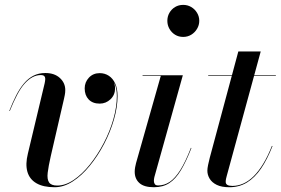

<svg xmlns="http://www.w3.org/2000/svg" viewBox="-20 -776 1178 806"><path d="M209.5 10Q161.5 10 132.8 -6.8Q104 -23.5 95 -55Q86 -86.5 97 -131L167.5 -426.5Q168.5 -431 169.2 -436.2Q170 -441.5 170 -445Q170 -452.5 165.5 -456.8Q161 -461 152 -461Q133.5 -461 116.5 -452Q99.5 -443 83.2 -424.8Q67 -406.5 52 -378Q37 -349.5 21 -310L19 -310.5Q33 -346.5 48 -375.8Q63 -405 80.8 -426Q98.5 -447 120.5 -458.2Q142.5 -469.5 170.5 -469.5Q208.5 -469.5 231.2 -448.8Q254 -428 254 -398Q254 -387 252 -377.2Q250 -367.5 248.5 -360.5L193 -120Q183.5 -78 180.2 -50.8Q177 -23.5 186 -10.2Q195 3 220.5 3Q254.5 3 289.8 -21Q325 -45 357.2 -85.2Q389.5 -125.5 415.2 -174.8Q441 -224 455.8 -275.5Q470.5 -327 470.5 -372.5Q470.5 -403 461.5 -423.8Q452.5 -444.5 436.2 -455.5Q420 -466.5 398.5 -466.5V-468Q416.5 -468 431.2 -460Q446 -452 454.5 -437.8Q463 -423.5 463 -404.5Q463 -377.5 443.8 -359.2Q424.5 -341 398.5 -341Q369 -341 352.2 -358.5Q335.5 -376 335.5 -405Q335.5 -431 353.2 -450Q371 -469 398.5 -469Q420 -469 437 -457.8Q454 -446.5 463.8 -425Q473.5 -403.5 473.5 -372.5Q473.5 -327 458.5 -274.8Q443.5 -222.5 417.2 -172.2Q391 -122 357.2 -80.5Q323.5 -39 285.5 -14.5Q247.5 10 209.5 10Z M626 10Q584.5 10 565 -7.8Q545.5 -25.5 545.5 -55Q545.5 -64 547.2 -73.5Q549 -83 551 -91L655 -457.5H578.5V-460H747.5L628 -32.5Q627 -28.5 626.5 -24.2Q626 -20 626 -16.5Q626 -9 629.8 -3.2Q633.5 2.5 644 2.5Q670 2.5 692.5 -12.5Q715 -27.5 736.8 -62Q758.5 -96.5 781.5 -155.5L783.5 -154.5Q761.5 -98 739.5 -61.5Q717.5 -25 690.8 -7.5Q664 10 626 10ZM749 -621Q730 -621 715 -630.2Q700 -639.5 691.2 -655Q682.5 -670.5 682.5 -688.5Q682.5 -707 691.2 -722.2Q700 -737.5 715 -746.5Q730 -755.5 749 -755.5Q767.5 -755.5 782.8 -746.5Q798 -737.5 807.2 -722.2Q816.5 -707 816.5 -688.5Q816.5 -670.5 807.2 -655Q798 -639.5 782.8 -630.2Q767.5 -621 749 -621Z M943 10Q910 10 889.8 0Q869.5 -10 860 -26Q850.5 -42 850.5 -59.5Q850.5 -68.5 853.5 -83.5Q856.5 -98.5 860.5 -113.5L980.5 -560H1074.5L932 -38Q930.5 -33 929 -26.2Q927.5 -19.5 927.5 -12.5Q927.5 4.5 955.5 4.5Q979 4.5 1001.5 -5.5Q1024 -15.5 1045 -36.2Q1066 -57 1085.2 -88.8Q1104.5 -120.5 1121.5 -163.5L1124 -163Q1102 -107 1075.8 -68.5Q1049.5 -30 1016.8 -10Q984 10 943 10ZM854 -457.5V-460H1138V-457.5Z"/></svg>

Font: Bodoni Moda 72pt Medium
Style: Italic
Weight: 500
Italic angle: -13°
Designer: Owen Earl
Foundry: indestructible type
Version: Version 2.004